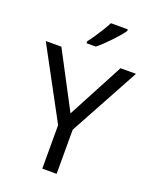

<svg xmlns="http://www.w3.org/2000/svg" viewBox="-170 -1038 906 1132"><g transform="rotate(20 283.0 -472.0)"><path d="M283 -363 469 -714H566L328 -277V0H238V-273L0 -714H98ZM431 -934Q422 -920 405 -900Q388 -880 367.5 -858.5Q347 -837 326.5 -817.5Q306 -798 288 -784H230V-796Q245 -815 262.5 -841Q280 -867 297 -894.5Q314 -922 325 -944H431Z"/></g></svg>

Font: Noto Sans Balinese
Style: Regular
Weight: 400
Designer: Aditya Bayu, David Williams
Foundry: David Williams
Version: Version 2.003